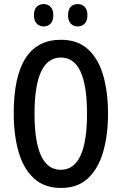

<svg xmlns="http://www.w3.org/2000/svg" viewBox="-20 -921 603 951"><path d="M515 -358Q515 -252 491 -169Q467 -86 416 -38Q365 10 282 10Q199 10 147 -38.5Q95 -87 71.5 -170.5Q48 -254 48 -359Q48 -724 282 -724Q365 -724 416.5 -676.5Q468 -629 491.5 -546.5Q515 -464 515 -358ZM151 -358Q151 -80 281 -80Q411 -80 411 -358Q411 -636 282 -636Q151 -636 151 -358ZM148 -846Q148 -874 162 -887.5Q176 -901 196 -901Q217 -901 230.5 -887Q244 -873 244 -846Q244 -818 230.5 -804Q217 -790 196 -790Q176 -790 162 -804Q148 -818 148 -846ZM317 -846Q317 -874 330.5 -887.5Q344 -901 365 -901Q386 -901 399.5 -887Q413 -873 413 -846Q413 -818 399.5 -804Q386 -790 365 -790Q344 -790 330.5 -804Q317 -818 317 -846Z"/></svg>

Font: Noto Sans ExtraCondensed Medium
Style: Regular
Weight: 500
Width: 2
Designer: Monotype Design Team
Foundry: Monotype Imaging Inc.
Version: Version 2.013; ttfautohint (v1.8.4.7-5d5b)